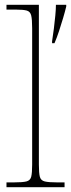

<svg xmlns="http://www.w3.org/2000/svg" viewBox="-20 -780 296 800"><path d="M7 0V-20H37Q74 -20 90 -24Q106 -28 110 -43.5Q114 -59 114 -94V-662Q114 -699 110 -715.5Q106 -732 91.5 -736Q77 -740 47 -740H7V-760H142V-94Q142 -59 146 -43.5Q150 -28 166.5 -24Q183 -20 219 -20H249V0ZM197 -608Q201 -633 204.5 -661Q208 -689 210.5 -715.5Q213 -742 213 -760H256V-753Q251 -732 243 -705Q235 -678 226 -650.5Q217 -623 207 -600H197Z"/></svg>

Font: Noto Serif Lao Thin
Style: Regular
Weight: 250
Designer: Monotype Design Team
Foundry: Monotype Imaging Inc.
Version: Version 2.003